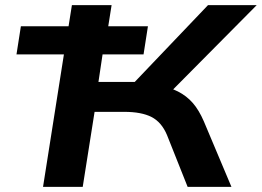

<svg xmlns="http://www.w3.org/2000/svg" viewBox="-20 -725 1016 745"><path d="M147 0 228 -514H44L61 -623H246L259 -705H413L400 -623H554L537 -514H378L362 -407H530L457 -359L787 -705H976L621 -347L591 -394Q637 -387 670.5 -370Q704 -353 728 -325.5Q752 -298 771 -254L878 0H708L628 -201Q607 -251 568 -271Q529 -291 462 -291H347L301 0Z"/></svg>

Font: Nunito Sans 7pt Expanded
Style: Bold Italic
Weight: 700
Width: 7
Italic angle: -9°
Designer: Vernon Adams
Foundry: Vernon Adams
Version: Version 3.101;gftools[0.9.27]